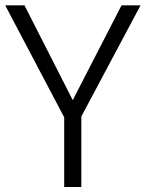

<svg xmlns="http://www.w3.org/2000/svg" viewBox="-20 -727 571 739"><path d="M260.3 -341.3 266.1 -353.5 447.8 -706.5H521L293.9 -280.3L293 -278.8V-276.9V-7.3H227.1V-272.9V-274.9L226.6 -276.4L0 -706.5H74.2L253.9 -353.5Z"/></svg>

Font: Sahel Light FD
Style: Light-FD
Weight: 300
Foundry: Saber Rastikerdar (saber.rastikerdar@gmail.com)
Version: Version 3.3.0